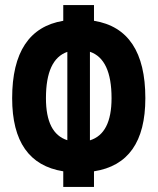

<svg xmlns="http://www.w3.org/2000/svg" viewBox="-20 -733 626 763"><path d="M231.4 9.8H353.5V-52.2C489.3 -73.2 557.6 -169.4 557.6 -342.8C557.6 -525.9 489.3 -628.4 353.5 -650.4V-712.9H231.4V-650.4C96.7 -627.9 28.3 -525.4 28.3 -342.8C28.3 -169.9 96.7 -73.7 231.4 -52.2ZM337.4 -527.3C394.5 -507.8 423.3 -446.8 423.3 -342.8C423.3 -248.5 394.5 -192.9 337.4 -175.3ZM247.6 -175.8C190.9 -193.8 162.6 -249 162.6 -342.8C162.6 -446.3 190.9 -507.3 247.6 -526.9Z"/></svg>

Font: Cascadia Code
Style: Bold
Weight: 700
Monospace: yes
Designer: Aaron Bell
Foundry: Saja Typeworks
Version: Version 2404.023